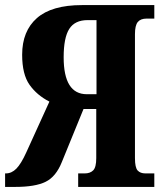

<svg xmlns="http://www.w3.org/2000/svg" viewBox="-24 -734 647 754"><path d="M-4 -53H-1Q22 -53 40.5 -72Q59 -91 79 -135L170 -335Q121 -360 92 -401Q63 -442 63 -519Q63 -612 121 -663Q179 -714 298 -714H582V-661H552Q528 -661 517 -647.5Q506 -634 506 -600V-113Q506 -76 516.5 -64.5Q527 -53 547 -53H582V0H283V-53H309Q330 -53 342 -65Q354 -77 354 -113V-306H304L219 -98Q196 -40 155 -20Q114 0 37 0H-4ZM355 -364V-655H320Q270 -655 248 -620.5Q226 -586 226 -509Q226 -364 317 -364Z"/></svg>

Font: Noto Serif CondExtraBold
Style: Regular
Weight: 800
Width: 3
Designer: Monotype Design Team
Foundry: Monotype Imaging Inc.
Version: Version 1.001